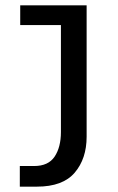

<svg xmlns="http://www.w3.org/2000/svg" viewBox="-20 -520 440 717"><path d="M54 177V100H107.5Q160.5 100 184 64.8Q207.5 29.5 207.5 -27V-426.5H55.5V-500H303.5V-9.5Q303.5 72.5 259 124.8Q214.5 177 118 177Z"/></svg>

Font: Trispace SemiCondensed
Style: Regular
Weight: 400
Width: 4
Designer: Tyler Finck
Foundry: Etcetera Type Company
Version: Version 1.210; ttfautohint (v1.8.3)